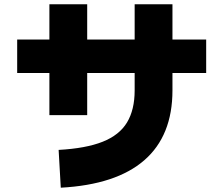

<svg xmlns="http://www.w3.org/2000/svg" viewBox="-20 -810 1040 894"><path d="M263 64 253 -112Q380 -119 458 -150Q536 -181 571.5 -240Q607 -299 607 -389V-470H386V-274H210V-470H60V-626H210V-790H386V-626H607V-790H783V-626H940V-470H783V-389Q783 -178 652 -64Q521 50 263 64Z"/></svg>

Font: Murecho Black
Style: Regular
Weight: 900
Designer: Neil Summerour
Foundry: Positype
Version: Version 1.010; ttfautohint (v1.8.3)